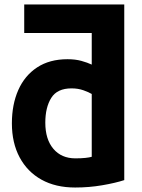

<svg xmlns="http://www.w3.org/2000/svg" viewBox="-20 -807 634 856"><path d="M389 -519Q370 -528 343 -535.5Q316 -543 281 -543Q201 -543 145.5 -506.5Q90 -470 61.5 -405.5Q33 -341 33 -257Q33 -170 67.5 -105.5Q102 -41 165 -6Q228 29 315 29Q377 29 435.5 19Q494 9 534 -4V-787H88V-660H389ZM389 -108Q379 -105 360.5 -103Q342 -101 316 -101Q254 -101 218 -143.5Q182 -186 182 -260Q182 -328 208.5 -370.5Q235 -413 299 -413Q328 -413 352 -404.5Q376 -396 389 -388Z"/></svg>

Font: Repo Bold
Style: Bold
Weight: 700
Designer: Stefan Peev
Foundry: Context Ltd
Version: Version 1.502